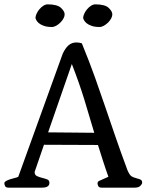

<svg xmlns="http://www.w3.org/2000/svg" viewBox="-54 -862 673 882"><path d="M-15 0Q-27 0 -30.5 -7Q-34 -14 -34 -20Q-34 -26 -26 -30.5Q-18 -35 -7.5 -38.5Q3 -42 14 -44.5Q25 -47 30 -50L234 -615Q246 -641 261 -654Q276 -667 297 -667Q310 -667 322 -663Q358 -575 383 -504.5Q408 -434 430.5 -368Q453 -302 476.5 -233.5Q500 -165 532 -79Q541 -59 549 -53Q557 -47 580 -41Q589 -39 594 -35.5Q599 -32 599 -22Q599 -17 591 -8.5Q583 0 565 0H413Q401 0 397.5 -7Q394 -14 394 -20Q394 -29 406 -33L444 -50Q430 -89 418.5 -125Q407 -161 396 -196Q329 -196 272.5 -196.5Q216 -197 148 -197L105 -72Q105 -58 116 -53Q127 -48 139.5 -45Q152 -42 162.5 -38Q173 -34 173 -22Q173 0 139 0ZM167 -254Q229 -254 276.5 -253Q324 -252 379 -252Q357 -327 334 -402.5Q311 -478 276 -568ZM403 -738Q381 -738 366 -743.5Q351 -749 343 -756Q335 -763 331.5 -770Q328 -777 328 -780Q328 -788 333 -799Q338 -810 346 -819.5Q354 -829 364 -835.5Q374 -842 384 -842Q428 -842 445 -826Q462 -810 462 -796Q462 -787 456.5 -777Q451 -767 442.5 -758.5Q434 -750 423.5 -744Q413 -738 403 -738ZM184 -738Q162 -738 147 -743.5Q132 -749 124 -756Q116 -763 112.5 -770Q109 -777 109 -780Q109 -788 114 -799Q119 -810 127 -819.5Q135 -829 145 -835.5Q155 -842 165 -842Q209 -842 226 -826Q243 -810 243 -796Q243 -787 237.5 -777Q232 -767 223.5 -758.5Q215 -750 204.5 -744Q194 -738 184 -738Z"/></svg>

Font: Asar
Style: Regular
Weight: 400
Designer: Eben Sorkin
Foundry: Eben Sorkin, Pria Ravichandran
Version: Version 1.003; ttfautohint (v1.3) -l 8 -r 50 -G 0 -x 0 -H 45